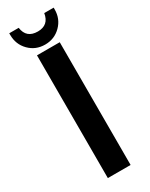

<svg xmlns="http://www.w3.org/2000/svg" viewBox="-232 -945 773 989"><g transform="rotate(-30 155.0 -450.0)"><path d="M89.8 0V-730H225.1V0ZM154.8 -756.8Q98.6 -756.8 60.8 -795.2Q22.9 -833.5 22.9 -890.1V-899.9H79.1Q87.9 -834 155.8 -834Q220.7 -834 231 -899.9H287.1V-889.2Q287.1 -833.5 248.8 -795.2Q210.4 -756.8 154.8 -756.8Z"/></g></svg>

Font: Miedinger*
Style: Bold
Weight: 700
Version: Version 001.000